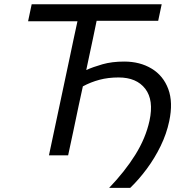

<svg xmlns="http://www.w3.org/2000/svg" viewBox="-20 -733 872 906"><path d="M495 153.5Q569 76.5 618.2 -2.2Q667.5 -81 685.5 -163.5Q706.5 -260.5 665.5 -314Q624.5 -367.5 539.5 -367.5Q490.5 -367.5 449.2 -356.5Q408 -345.5 371 -325.5L351 -233.5Q337.5 -168 325.8 -113.2Q314 -58.5 301.5 0H211Q223.5 -59 235.2 -114Q247 -169 261 -235.5L309 -461.5Q319 -509.5 327.8 -550.8Q336.5 -592 345.5 -632.5H112.5L129.5 -713H743L726.5 -635H436Q427.5 -594 418.8 -552Q410 -510 399.5 -461.5L387 -402.5Q419 -417 463.8 -429.8Q508.5 -442.5 566 -442.5Q640.5 -442.5 695.5 -409.2Q750.5 -376 774 -313Q797.5 -250 778.5 -161Q766 -101.5 738 -44Q710 13.5 672.5 64Q635 114.5 594.5 153.5Z"/></svg>

Font: Commissioner
Style: Italic
Weight: 400
Italic angle: -12°
Designer: Kostas Bartsokas
Foundry: Kostas Bartsokas
Version: Version 1.000; ttfautohint (v1.8.3)